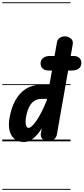

<svg xmlns="http://www.w3.org/2000/svg" viewBox="-25 -1250 740 1698"><path d="M190 6Q111.5 6 76.8 -52.2Q42 -110.5 60 -210.5Q75.5 -299.5 112 -364.5Q148.5 -429.5 205.2 -465Q262 -500.5 339 -500.5H412.5L478.5 -874.5Q484 -904.5 504.5 -916.5Q525 -928.5 548.5 -928.5Q578 -928.5 601.2 -909.8Q624.5 -891 618 -856.5L478.5 -62.5Q473.5 -32 450 -16Q426.5 0 403 0Q387 0 370 -7.5Q353 -15 342.8 -30.8Q332.5 -46.5 336.5 -71L344.5 -114Q306 -54.5 267.2 -24.2Q228.5 6 190 6ZM204.5 -210.5Q198 -169.5 204.8 -144.2Q211.5 -119 228.5 -119Q240 -119 257.2 -134.5Q274.5 -150 296 -180.8Q317.5 -211.5 341 -256.8Q364.5 -302 388 -361L390.5 -375.5H342.5Q302 -375.5 274.2 -355Q246.5 -334.5 229.8 -297.5Q213 -260.5 204.5 -210.5ZM190 6Q111.5 6 76.8 -52.2Q42 -110.5 60 -210.5Q75.5 -299.5 112 -364.5Q148.5 -429.5 205.2 -465Q262 -500.5 339 -500.5H412.5L478.5 -874.5Q484 -904.5 504.5 -916.5Q525 -928.5 548.5 -928.5Q578 -928.5 601.2 -909.8Q624.5 -891 618 -856.5L478.5 -62.5Q473.5 -32 450 -16Q426.5 0 403 0Q387 0 370 -7.5Q353 -15 342.8 -30.8Q332.5 -46.5 336.5 -71L344.5 -114Q306 -54.5 267.2 -24.2Q228.5 6 190 6ZM204.5 -210.5Q198 -169.5 204.8 -144.2Q211.5 -119 228.5 -119Q240 -119 257.2 -134.5Q274.5 -150 296 -180.8Q317.5 -211.5 341 -256.8Q364.5 -302 388 -361L390.5 -375.5H342.5Q302 -375.5 274.2 -355Q246.5 -334.5 229.8 -297.5Q213 -260.5 204.5 -210.5ZM405 -626.5Q372.5 -626.5 353.2 -643.2Q334 -660 334 -689Q334 -719 356.2 -737Q378.5 -755 417 -755H625Q657 -755 675.8 -738.2Q694.5 -721.5 694.5 -693Q694.5 -662.5 672.5 -644.5Q650.5 -626.5 612 -626.5ZM-5 420.5H599V428.5H-5ZM-5 -16H599V0H-5ZM-5 -505.5H599V-497.5H-5ZM-5 -1230H599V-1222H-5Z"/></svg>

Font: Edu VIC WA NT Pre Guide
Style: Regular
Weight: 400
Designer: Tina and Corey Anderson, Eben Sorkin, Mirko Velimirovic
Foundry: Google for Education
Version: Version 1.000